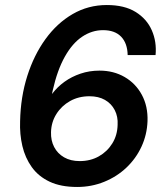

<svg xmlns="http://www.w3.org/2000/svg" viewBox="-20 -732 669 764"><path d="M287 12Q222 12 177.5 -9Q133 -30 106.5 -67Q80 -104 69 -151Q58 -198 60 -250Q62 -346 88.5 -429.5Q115 -513 161 -576.5Q207 -640 269 -676Q331 -712 405 -712Q475 -712 519.5 -684.5Q564 -657 584 -611.5Q604 -566 599 -513H488Q487 -560 462 -586Q437 -612 390 -612Q346 -612 307 -586Q268 -560 238 -506.5Q208 -453 190 -373Q189 -370 188.5 -366Q188 -362 187 -358Q208 -386 236.5 -406.5Q265 -427 300.5 -439Q336 -451 376 -451Q432 -451 476 -425.5Q520 -400 544.5 -354.5Q569 -309 567 -250Q565 -196 543 -148.5Q521 -101 483 -65Q445 -29 394.5 -8.5Q344 12 287 12ZM297 -91Q340 -91 373.5 -110Q407 -129 427 -161.5Q447 -194 448 -235Q450 -268 436.5 -294Q423 -320 397.5 -334.5Q372 -349 336 -349Q293 -349 259 -330Q225 -311 204.5 -278.5Q184 -246 183 -206Q182 -173 195.5 -147Q209 -121 235 -106Q261 -91 297 -91Z"/></svg>

Font: DM Sans 17pt SemiBold
Style: Italic
Weight: 600
Italic angle: -10°
Version: Version 4.004;gftools[0.9.30]